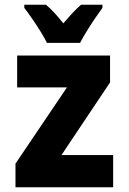

<svg xmlns="http://www.w3.org/2000/svg" viewBox="-20 -786 540 806"><path d="M45 0V-99L261 -419H52V-553H442V-440L238 -135H455V0ZM177 -606Q168 -625 151 -652.5Q134 -680 115 -707.5Q96 -735 82 -753V-766H173Q190 -752 208 -732.5Q226 -713 246 -688Q268 -714 285.5 -732.5Q303 -751 320 -766H410V-753Q396 -734 378 -707.5Q360 -681 343.5 -654Q327 -627 316 -606Z"/></svg>

Font: Noto Sans Mono ExtraCondensed Black
Style: Regular
Weight: 900
Width: 2
Designer: Monotype Design Team
Foundry: Monotype Imaging Inc.
Version: Version 2.014